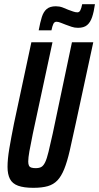

<svg xmlns="http://www.w3.org/2000/svg" viewBox="-20 -890 474 918"><path d="M139 8Q94 8 66.5 -2Q39 -12 27.5 -34.5Q16 -57 16 -92Q16 -129 24.5 -179.5Q33 -230 47 -300L130 -688H231L137 -251Q126 -198 120.5 -166.5Q115 -135 115 -118Q115 -105 118.5 -98Q122 -91 130.5 -88.5Q139 -86 150 -86Q168 -86 178 -92Q188 -98 196 -114.5Q204 -131 212 -164Q220 -197 232 -251L324 -688H426L342 -299Q326 -224 313.5 -170Q301 -116 287 -81.5Q273 -47 254.5 -27.5Q236 -8 208.5 0Q181 8 139 8ZM165 -745Q172 -783 180 -808.5Q188 -834 203.5 -847Q219 -860 247 -860Q264 -860 279 -854.5Q294 -849 307 -843Q318 -839 329.5 -835Q341 -831 350 -831Q359 -831 364 -840.5Q369 -850 373 -870H434Q429 -834 420.5 -808.5Q412 -783 396.5 -770Q381 -757 353 -757Q336 -757 322 -762Q308 -767 294 -772Q283 -776 271 -781Q259 -786 250 -786Q240 -786 235 -775.5Q230 -765 226 -745Z"/></svg>

Font: Saira UltraCondensed
Style: Bold Italic
Weight: 700
Width: 1
Italic angle: -12°
Designer: Hector Gatti with collaboration of the Omnibus-Type team
Foundry: Omnibus-Type
Version: Version 1.101